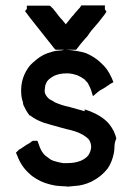

<svg xmlns="http://www.w3.org/2000/svg" viewBox="-20 -704 499 723"><path d="M229.5 -427.7Q205.1 -427.7 184.6 -418.9Q165 -408.2 157.2 -397.5Q153.3 -390.6 150.4 -381.8Q148.4 -369.1 148.4 -365.2V-362.3V-358.4Q148.4 -354.5 150.4 -350.6Q156.2 -337.9 167 -330.1Q176.8 -325.2 185.5 -319.3Q210.9 -307.6 239.3 -301.8Q268.6 -293.9 298.8 -285.2V-292Q323.2 -284.2 332 -279.3Q354.5 -269.5 374.5 -253.4Q394.5 -237.3 407.2 -211.9L408.2 -210.9L413.1 -198.2V-197.3L414.1 -196.3L418 -182.6Q411.1 -167 411.1 -152.3Q411.1 -137.7 408.2 -125Q402.3 -95.7 386.7 -71.3Q374 -54.7 358.4 -42Q342.8 -29.3 323.2 -19.5Q291 -4.9 262.7 -3.9Q237.3 -1 233.4 -1L232.4 -2Q206.1 -2.9 189.5 -4.9Q145.5 -12.7 117.2 -30.3Q100.6 -40 88.9 -51.8Q59.6 -78.1 44.9 -118.2L40 -128.9L48.8 -137.7Q51.8 -141.6 57.6 -143.6L79.1 -158.2Q84 -161.1 92.8 -166Q96.7 -169.9 103.5 -173.8H108.4H109.4H121.1L126 -160.2Q134.8 -132.8 149.4 -119.1Q156.2 -113.3 165 -107.4Q171.9 -101.6 180.7 -98.6Q202.1 -91.8 217.8 -89.8H221.7H225.6H230.5H233.4Q247.1 -89.8 259.8 -91.8Q271.5 -93.8 284.2 -98.6Q303.7 -107.4 312.5 -119.1Q321.3 -131.8 323.2 -148.4Q323.2 -149.4 323.2 -150.4Q323.2 -165 315.4 -177.7Q310.5 -183.6 303.7 -188.5Q284.2 -204.1 247.1 -213.9Q228.5 -217.8 209 -223.6Q180.7 -231.4 171.9 -233.9Q163.1 -236.3 154.3 -239.3Q144.5 -241.2 136.7 -245.1Q112.3 -254.9 98.6 -265.6Q95.7 -267.6 92.8 -269.5H90.8Q81.1 -283.2 78.1 -289.1Q71.3 -301.8 68.8 -307.1Q66.4 -312.5 66.4 -319.3Q59.6 -335.9 59.6 -363.3Q59.6 -408.2 84 -445.3Q93.8 -460.9 110.4 -473.6Q137.7 -499 174.8 -508.8Q192.4 -513.7 213.9 -514.6Q215.8 -515.6 220.7 -516.6H213.9H206.1H198.2H189.5L183.6 -522.5Q177.7 -529.3 173.8 -535.2Q162.1 -549.8 154.3 -559.6Q98.6 -629.9 95.2 -634.3Q91.8 -638.7 74.2 -662.1L80.1 -668.9V-669.9L81.1 -670.9V-682.6H100.6H103.5H109.4H119.1H130.9H137.7H145.5H152.3H160.2H167L168.9 -680.7H170.9L175.8 -674.8L180.7 -670.9V-669.9L193.4 -654.3Q200.2 -644.5 208 -635.7Q214.8 -628.9 220.7 -621.1Q224.6 -617.2 227.5 -612.3Q233.4 -619.1 240.2 -627.9Q246.1 -634.8 251 -641.6Q257.8 -647.5 261.7 -654.3L281.2 -675.8L286.1 -683.6H294.9H296.9H298.8H309.6H321.3H329.1H335.9H347.7H356.4H375V-668.9L380.9 -660.2L374 -649.4Q371.1 -645.5 366.2 -639.6Q356.4 -627 351.1 -620.1Q345.7 -613.3 324.2 -588.9Q316.4 -579.1 310.5 -569.3L294.9 -551.8L284.2 -539.1Q277.3 -530.3 266.6 -516.6H257.8H255.9H254.9H242.2H230.5Q272.5 -513.7 303.7 -503.9Q335.9 -490.2 358.4 -468.8Q373 -456.1 382.8 -442.4Q392.6 -427.7 400.4 -411.1L407.2 -394.5L392.6 -386.7L391.6 -385.7V-384.8L389.6 -383.8L381.8 -378.9L380.9 -377.9Q376 -375 373 -373Q365.2 -368.2 359.4 -365.2Q356.4 -363.3 354 -361.8Q351.6 -360.4 349.6 -358.4L330.1 -341.8Q321.3 -371.1 319.3 -374Q314.5 -383.8 310.5 -391.6Q303.7 -399.4 297.9 -405.3Q286.1 -414.1 270.5 -420.9Q252 -426.8 239.3 -427.7Z"/></svg>

Font: LeFont
Style: Default
Weight: 400
Designer: Leryon MEDIA
Version: Version 1.0